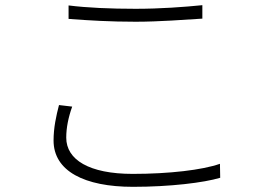

<svg xmlns="http://www.w3.org/2000/svg" viewBox="-20 -708 1040 742"><path d="M245 -687V-635C322 -629 407 -624 504 -624C595 -624 696 -632 762 -636V-688C693 -681 599 -674 504 -674C407 -674 316 -678 245 -687ZM259 -296 208 -302C197 -260 187 -214 187 -165C187 -47 306 14 494 14C637 14 768 -2 831 -21L830 -75C762 -51 633 -36 493 -36C324 -36 236 -91 236 -176C236 -214 244 -254 259 -296Z"/></svg>

Font: GenYoGothic2 TW L
Style: Regular
Weight: 300
Version: Version 2.100;PS 2.1;hotconv 16.6.51;makeotf.lib2.5.65220 DE